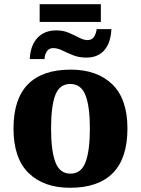

<svg xmlns="http://www.w3.org/2000/svg" viewBox="-20 -880 668 910"><path d="M168 -776V-860H458V-776ZM121 -600Q124 -664 157 -700Q190 -736 247 -736Q280 -736 306.5 -724.5Q333 -713 355 -701.5Q377 -690 395 -690Q416 -690 426 -706Q436 -722 438 -742H508Q505 -677 474.5 -642Q444 -607 389 -607Q355 -607 327 -618Q299 -629 276 -640.5Q253 -652 232 -652Q211 -652 201 -635Q191 -618 191 -600ZM312 10Q187 10 115.5 -60Q44 -130 44 -271Q44 -411 112.5 -480.5Q181 -550 315 -550Q440 -550 512 -480.5Q584 -411 584 -271Q584 -130 515 -60Q446 10 312 10ZM314 -57Q365 -57 385.5 -111.5Q406 -166 406 -271Q406 -376 385 -429Q364 -482 313 -482Q262 -482 242 -429Q222 -376 222 -271Q222 -166 242.5 -111.5Q263 -57 314 -57Z"/></svg>

Font: Noto Serif ExtraBold
Style: Regular
Weight: 800
Designer: Monotype Design Team
Foundry: Monotype Imaging Inc.
Version: Version 2.014